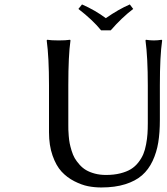

<svg xmlns="http://www.w3.org/2000/svg" viewBox="-20 -825 742 855"><path d="M638.2 -444.8Q638.2 -569.8 627.9 -645L629.9 -647.9Q648.4 -645 665 -645Q681.6 -645 700.2 -647.9L702.1 -645Q691.9 -575.2 691.9 -444.8V-291Q691.9 -234.9 684.8 -190.9Q677.7 -147 659.7 -108.4Q641.6 -69.8 612.5 -44.4Q583.5 -19 537.8 -4.6Q492.2 9.8 431.2 9.8Q400.9 9.8 372.1 4.2Q343.3 -1.5 310.8 -18.1Q278.3 -34.7 254.2 -60.8Q230 -86.9 214.1 -132.1Q198.2 -177.2 198.2 -235.8V-444.8Q198.2 -569.8 188 -645L189.9 -647.9Q208.5 -645 241.2 -645Q273.4 -645 292 -647.9L293.9 -645Q284.2 -578.6 284.2 -444.8V-269Q284.2 -255.4 284.4 -246.8Q284.7 -238.3 286.1 -219.5Q287.6 -200.7 290.3 -187Q293 -173.3 298.8 -154.1Q304.7 -134.8 312.7 -120.8Q320.8 -106.9 334 -92Q347.2 -77.1 363.3 -67.6Q379.4 -58.1 402.1 -52Q424.8 -45.9 452.1 -45.9Q487.3 -45.9 515.6 -53Q543.9 -60.1 563 -71.8Q582 -83.5 596.2 -101.8Q610.4 -120.1 618.2 -138.7Q626 -157.2 630.6 -182.4Q635.3 -207.5 636.7 -228.8Q638.2 -250 638.2 -276.9ZM430.2 -689.9Q393.6 -735.4 329.1 -785.2L345.2 -805.2Q404.3 -779.3 451.2 -744.1Q508.8 -784.2 558.1 -805.2L573.2 -785.2Q522.9 -747.1 473.1 -689.9Z"/></svg>

Font: Linear Smooth
Style: Regular
Weight: 400
Designer: Philipp H. Poll, Flanker
Foundry: Philipp H. Poll, reworked by Flanker
Version: Version 1.061 | FøM Fix